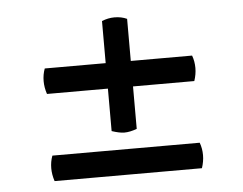

<svg xmlns="http://www.w3.org/2000/svg" viewBox="-39 -589 655 518"><g transform="rotate(-5 288.5 -330.0)"><path d="M89 -353Q83 -371 83 -388Q83 -406 89 -422H254V-536Q271 -543 288 -543Q307 -543 322 -536V-422H488Q494 -406 494 -388Q494 -371 488 -353H322V-238Q303 -231 288 -231Q275 -231 254 -238V-353ZM488 -186Q494 -170 494 -152Q494 -135 488 -117H89Q83 -135 83 -152Q83 -170 89 -186Z"/></g></svg>

Font: Arima Madurai Black
Style: Regular
Weight: 900
Designer: Joana Correia and Natanael Gama
Foundry: NDISCOVER
Version: Version 1.019